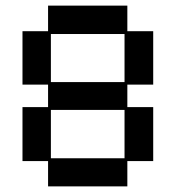

<svg xmlns="http://www.w3.org/2000/svg" viewBox="-20 -651 626 683"><path d="M151 12V-78H60V-270H151V-350H60V-540H151V-631H433V-540H525V-350H433V-270H525V-78H433V12ZM161 -88H423V-260H161ZM161 -359H423V-530H161Z"/></svg>

Font: Pixelify Sans
Style: Regular
Weight: 400
Designer: Stefie Justprince
Foundry: Typecalism Foundryline
Version: Version 1.000;February 13, 2025;FontCreator 15.0.0.3015 64-b